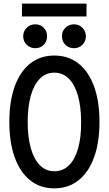

<svg xmlns="http://www.w3.org/2000/svg" viewBox="-20 -1035 602 1063"><path d="M280.3 7.8Q202.6 7.8 147 -36.6Q91.3 -81.1 61.5 -163.6Q31.7 -246.1 31.7 -360.4Q31.7 -474.1 61.5 -556.6Q91.3 -639.2 147 -683.3Q202.6 -727.5 280.3 -727.5Q358.4 -727.5 414.6 -683.3Q470.7 -639.2 500.7 -556.6Q530.8 -474.1 530.8 -360.4Q530.8 -246.1 500.7 -163.6Q470.7 -81.1 414.6 -36.6Q358.4 7.8 280.3 7.8ZM280.3 -86.9Q328.6 -86.9 361.8 -119.6Q395 -152.3 412.4 -213.4Q429.7 -274.4 429.2 -360.4Q428.7 -446.3 410.9 -507.3Q393.1 -568.4 360.1 -600.6Q327.1 -632.8 280.3 -632.8Q233.9 -632.8 200.9 -599.6Q168 -566.4 150.6 -505.4Q133.3 -444.3 133.3 -360.4Q133.3 -276.4 150.6 -214.8Q168 -153.3 200.9 -120.1Q233.9 -86.9 280.3 -86.9ZM389.6 -768.1Q361.3 -768.1 342 -787.1Q322.8 -806.2 323.2 -834Q322.8 -862.3 342 -881.3Q361.3 -900.4 389.6 -900.4Q417.5 -900.4 436.3 -881.3Q455.1 -862.3 455.6 -834Q455.1 -806.2 436.3 -787.1Q417.5 -768.1 389.6 -768.1ZM175.3 -768.1Q147.5 -768.1 127.9 -787.1Q108.4 -806.2 108.4 -834Q108.4 -862.3 127.9 -881.3Q147.5 -900.4 175.3 -900.4Q203.6 -900.4 222.2 -881.3Q240.7 -862.3 240.7 -834Q240.7 -806.2 222.2 -787.1Q203.6 -768.1 175.3 -768.1ZM101.6 -943.8V-1015.1H459V-943.8Z"/></svg>

Font: Reddit Mono Medium
Style: Regular
Weight: 500
Monospace: yes
Designer: Stephen Hutchings
Foundry: Reddit
Version: Version 1.014